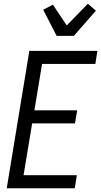

<svg xmlns="http://www.w3.org/2000/svg" viewBox="-20 -1007 541 1027"><path d="M16 0 137 -735H501L490 -665H205L164 -417H393L381 -347H152L106 -70H391L380 0ZM283 -815 211 -955 263 -982 337 -871 450 -987 493 -950 375 -815Z"/></svg>

Font: Iosevka Oblique
Style: Regular
Weight: 400
Italic angle: -9°
Monospace: yes
Designer: Belleve Invis
Foundry: Belleve Invis
Version: Version 32.5.0; ttfautohint (v1.8.4)